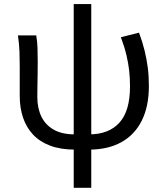

<svg xmlns="http://www.w3.org/2000/svg" viewBox="-20 -716 809 936"><path d="M346.3 13.4Q276.2 13.4 225.2 -5.6Q174.2 -24.7 141.3 -59.7Q108.5 -94.7 92.4 -142.5Q76.2 -190.4 76.2 -248.6V-394.4Q76.2 -427.2 75 -463.9Q73.7 -500.7 67.5 -543.4H156.6Q161.7 -515 162.8 -483.6Q163.9 -452.1 163.9 -416Q163.9 -386.7 163.4 -353.3Q162.9 -319.8 162.4 -290.3Q161.9 -260.9 161.9 -243.1Q161.9 -188.8 181.7 -147.7Q201.6 -106.7 241.9 -83.8Q282.2 -61 344 -61ZM413.9 13.4 415.1 -61Q510.2 -61 562 -117.8Q613.8 -174.7 613.8 -294.9Q613.8 -335.6 609.7 -372.1Q605.6 -408.6 596.2 -448Q586.9 -487.4 569.2 -534.6L657.7 -556.8Q674.7 -511.5 684.9 -469.5Q695.2 -427.6 700.5 -385.9Q705.8 -344.2 705.8 -297.2Q705.8 -197.3 671.1 -127.9Q636.4 -58.5 571.1 -22.6Q505.9 13.4 413.9 13.4ZM339.4 199.6V-696.2H424.9V199.6Z"/></svg>

Font: Noto Sans TC
Style: Regular
Weight: 100
Designer: Ryoko NISHIZUKA 西塚涼子 (kana, bopomofo & ideographs); Paul D. Hunt (Latin, Greek & Cyrillic); Sandoll Communications 산돌커뮤니
Foundry: Adobe
Version: Version 2.004;hotconv 1.0.118;makeotfexe 2.5.65603